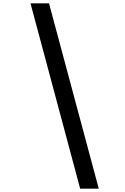

<svg xmlns="http://www.w3.org/2000/svg" viewBox="-20 -964 757 1159"><path d="M164.1 -943.8H275.9L576.2 174.8H463.9Z"/></svg>

Font: Poppins Medium
Style: Regular
Weight: 500
Designer: Ninad Kale (Devanagari), Jonny Pinhorn (Latin)
Foundry: Indian Type Foundry
Version: 4.004